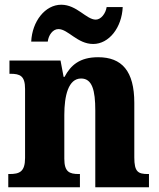

<svg xmlns="http://www.w3.org/2000/svg" viewBox="-20 -792 673 812"><path d="M374 -606C441 -606 495 -675 499 -762H431C427 -735 407 -709 385 -709C345 -709 305 -772 239 -772C171 -772 116 -702 112 -616H182C185 -643 203 -669 227 -669C268 -669 307 -606 374 -606ZM15 0H318V-56H314C273 -56 252 -65 252 -121V-306C252 -387 269 -460 323 -460C370 -460 383 -410 383 -325V0H610V-56H606C564 -56 548 -65 548 -126V-357C548 -492 495 -550 395 -550C317 -550 279 -516 253 -467H249L236 -536H20V-480H24C65 -480 86 -471 86 -416V-124C86 -65 62 -56 20 -56H15Z"/></svg>

Font: Noto Serif Lao SemiCondensed ExtraBold
Style: Regular
Weight: 800
Width: 4
Designer: Monotype Design Team
Foundry: Monotype Imaging Inc.
Version: Version 2.003